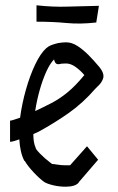

<svg xmlns="http://www.w3.org/2000/svg" viewBox="-20 -690 445 726"><path d="M309 -137 351 -86 277 0H278Q265 16 228 16Q204 16 181 10.5Q158 5 147 -2Q129 -15 107 -38.5Q85 -62 74 -81L72 -82Q56 -112 53 -163Q42 -159 33 -156.5Q24 -154 20 -154H18V-234H20Q23 -234 33.5 -237.5Q44 -241 56 -245Q63 -298 78 -351Q93 -404 113 -446Q133 -488 155 -508Q163 -515 173 -519Q183 -523 199 -527Q216 -530 230 -530Q252 -530 274 -515.5Q296 -501 316 -480.5Q336 -460 351 -442Q378 -412 369 -391Q364 -378 354.5 -368.5Q345 -359 340 -354Q294 -301 241 -263.5Q188 -226 126 -192Q122 -190 106 -183Q106 -150 115 -131Q114 -127 131.5 -109Q149 -91 169 -76L177 -70Q182 -70 197 -67.5Q212 -65 228 -65Q235 -65 239 -65Q243 -65 245 -65ZM207 -448Q194 -445 189 -453Q184 -461 185 -466Q169 -450 155 -419Q141 -388 130 -349Q119 -310 113 -270Q145 -285 175 -300.5Q205 -316 235 -340.5Q265 -365 298 -405L299 -406Q286 -422 267 -436Q248 -450 230 -450Q225 -450 217 -449.5Q209 -449 207 -448ZM354 -668 344 -605Q283 -598 231.5 -603Q180 -608 118 -608V-670Q180 -663 236.5 -665Q293 -667 354 -668Z"/></svg>

Font: Syne
Style: Italic
Weight: 400
Italic angle: -9°
Designer: Lucas Descroix
Foundry: Bonjour Monde
Version: Version 2.000; ttfautohint (v1.8.3)